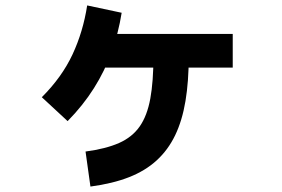

<svg xmlns="http://www.w3.org/2000/svg" viewBox="-20 -641 1040 707"><path d="M837 -516V-392H316V-516ZM313 46 295 -83Q370 -93 418.5 -114.5Q467 -136 494.5 -175.5Q522 -215 533.5 -278Q545 -341 545 -433H675Q675 -341 663 -269Q651 -197 625 -143Q599 -89 557 -50.5Q515 -12 455 11.5Q395 35 313 46ZM229 -195 134 -283Q208 -357 247 -440.5Q286 -524 301 -621L428 -594Q416 -519 391 -449.5Q366 -380 326 -316.5Q286 -253 229 -195Z"/></svg>

Font: Murecho Thin
Style: Bold
Weight: 700
Version: Version 1.010